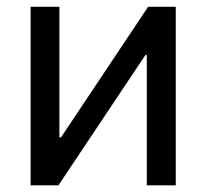

<svg xmlns="http://www.w3.org/2000/svg" viewBox="-20 -556 619 576"><path d="M507.3 0H420.4V-390.6H416L155.3 0H71.8V-535.6H158.2V-144H163.1L424.3 -535.6H507.3Z"/></svg>

Font: Inter 20pt
Style: Regular
Weight: 400
Version: Version 4.001;git-66647c0bb